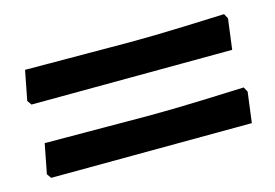

<svg xmlns="http://www.w3.org/2000/svg" viewBox="-48 -474 602 420"><g transform="rotate(-15 253.0 -264.0)"><path d="M17 -316 30 -383 267 -382Q317 -382 388.5 -384.5Q460 -387 482 -388L488 -377L479 -308L252 -307L24 -306ZM17 -150 30 -217 267 -216Q317 -216 388.5 -218.5Q460 -221 482 -222L488 -211L479 -142L252 -141L24 -140Z"/></g></svg>

Font: Alegreya SC Medium
Style: Regular
Weight: 500
Designer: Juan Pablo del Peral
Foundry: Huerta Tipografica
Version: Version 2.007; ttfautohint (v1.6)